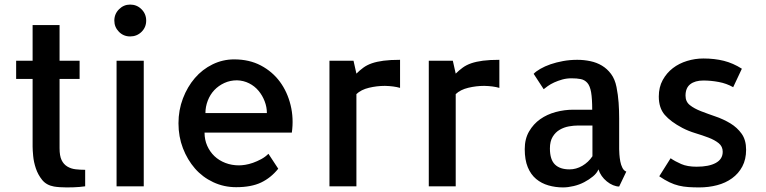

<svg xmlns="http://www.w3.org/2000/svg" viewBox="-20 -817 3361 842"><path d="M241.2 -167Q241.2 -133.8 250 -115.2Q258.8 -96.7 274.9 -86.9Q291 -77.1 311 -74.7Q331.1 -72.3 353.5 -72.3V0Q340.8 2 328.1 2.9Q317.4 3.9 302.2 4.4Q287.1 4.9 272.5 4.9Q257.8 4.9 242.7 3.9Q227.5 2.9 216.8 1Q183.6 -4.9 165 -27.8Q146.5 -50.8 137.2 -78.6Q127.9 -106.4 125.5 -132.8Q123 -159.2 123 -173.8V-470.7H50.8V-550.8H123V-707H241.2V-550.8H329.1V-470.7H241.2Z M610.4 0H491.2V-550.8H610.4ZM621.1 -726.6Q621.1 -697.3 600.6 -677.2Q580.1 -657.2 550.8 -657.2Q521.5 -657.2 501.5 -677.7Q481.4 -698.2 481.4 -726.6Q481.4 -755.9 502 -776.4Q522.5 -796.9 550.8 -796.9Q580.1 -796.9 600.6 -776.4Q621.1 -755.9 621.1 -726.6Z M1006.8 -556.6Q1073.2 -556.6 1124 -529.8Q1174.8 -502.9 1207.5 -458.5Q1240.2 -414.1 1254.4 -356Q1268.6 -297.9 1259.8 -235.4H877Q877 -204.1 888.7 -177.7Q900.4 -151.4 920.4 -132.3Q940.4 -113.3 968.3 -102.5Q996.1 -91.8 1028.3 -91.8Q1039.1 -91.8 1055.2 -94.2Q1071.3 -96.7 1089.4 -103Q1107.4 -109.4 1125.5 -119.1Q1143.6 -128.9 1157.2 -142.6L1200.2 -77.1Q1168 -37.1 1125 -16.6Q1082 3.9 1015.6 3.9Q961.9 3.9 915 -18.1Q868.2 -40 835 -78.1Q801.8 -116.2 782.2 -167Q762.7 -217.8 762.7 -276.4Q762.7 -334 782.2 -385.3Q801.8 -436.5 834.5 -474.6Q867.2 -512.7 912.1 -534.7Q957 -556.6 1006.8 -556.6ZM1150.4 -321.3Q1150.4 -347.7 1140.6 -373Q1130.9 -398.4 1113.8 -418.9Q1096.7 -439.5 1072.3 -451.7Q1047.9 -463.9 1019.5 -464.8Q989.3 -464.8 963.9 -453.1Q938.5 -441.4 919.9 -421.9Q901.4 -402.3 891.1 -375.5Q880.9 -348.6 880.9 -321.3Z M1734.4 -431.6Q1707 -439.5 1668 -440.4Q1632.8 -440.4 1598.1 -432.1Q1563.5 -423.8 1543 -404.3V-195.3V-193.4V0H1424.8V-550.8H1530.3L1543 -494.1Q1557.6 -508.8 1573.7 -520.5Q1589.8 -532.2 1611.3 -539.6Q1632.8 -546.9 1662.1 -550.8Q1691.4 -554.7 1734.4 -554.7Z M2169.9 -431.6Q2142.6 -439.5 2103.5 -440.4Q2068.4 -440.4 2033.7 -432.1Q1999 -423.8 1978.5 -404.3V-195.3V-193.4V0H1860.4V-550.8H1965.8L1978.5 -494.1Q1993.2 -508.8 2009.3 -520.5Q2025.4 -532.2 2046.9 -539.6Q2068.4 -546.9 2097.7 -550.8Q2127 -554.7 2169.9 -554.7Z M2695.3 -170.9V-163.1Q2695.3 -155.3 2696.3 -140.1Q2697.3 -125 2700.2 -109.4Q2703.1 -93.8 2709.5 -81.1Q2715.8 -68.4 2726.6 -64.5L2695.3 1Q2682.6 1 2668.5 -4.9Q2654.3 -10.7 2641.1 -21.5Q2627.9 -32.2 2618.7 -45.4Q2609.4 -58.6 2604.5 -74.2Q2597.7 -57.6 2580.6 -43.5Q2563.5 -29.3 2542 -18.1Q2520.5 -6.8 2495.6 -1Q2470.7 4.9 2449.2 4.9Q2416 4.9 2385.3 -3.9Q2354.5 -12.7 2331.1 -32.2Q2307.6 -51.8 2294.4 -84Q2281.2 -116.2 2281.2 -163.1Q2281.2 -208 2300.3 -240.7Q2319.3 -273.4 2349.1 -294.4Q2378.9 -315.4 2417 -325.7Q2455.1 -335.9 2494.1 -335.9H2577.1Q2577.1 -383.8 2572.3 -412.1Q2567.4 -440.4 2555.7 -453.6Q2543.9 -466.8 2526.9 -470.2Q2509.8 -473.6 2486.3 -473.6Q2464.8 -473.6 2445.8 -468.3Q2426.8 -462.9 2410.6 -455.6Q2394.5 -448.2 2382.3 -439.5Q2370.1 -430.7 2364.3 -425.8L2320.3 -493.2Q2330.1 -503.9 2349.6 -515.1Q2369.1 -526.4 2394.5 -535.2Q2419.9 -543.9 2449.7 -549.3Q2479.5 -554.7 2511.7 -554.7Q2541 -554.7 2568.8 -548.8Q2596.7 -543 2619.6 -529.3Q2642.6 -515.6 2659.7 -492.7Q2676.8 -469.7 2683.6 -435.5Q2690.4 -401.4 2692.9 -366.7Q2695.3 -332 2695.3 -297.9ZM2578.1 -266.6H2515.6Q2496.1 -266.6 2474.6 -262.7Q2453.1 -258.8 2434.6 -248Q2416 -237.3 2403.8 -217.3Q2391.6 -197.3 2391.6 -166Q2391.6 -117.2 2413.6 -95.7Q2435.5 -74.2 2477.5 -74.2Q2506.8 -74.2 2533.7 -89.8Q2560.5 -105.5 2578.1 -131.8Z M2871.1 -43.9 2920.9 -123Q2940.4 -109.4 2967.3 -97.7Q2994.1 -85.9 3035.2 -85.9Q3088.9 -85.9 3119.1 -102.5Q3149.4 -119.1 3149.4 -151.4Q3149.4 -174.8 3131.8 -189Q3114.3 -203.1 3087.4 -213.4Q3060.5 -223.6 3029.8 -232.9Q2999 -242.2 2972.7 -255.9Q2920.9 -283.2 2895 -313.5Q2869.1 -343.8 2869.1 -393.6Q2869.1 -434.6 2886.2 -465.8Q2903.3 -497.1 2930.7 -518.1Q2958 -539.1 2993.2 -549.8Q3028.3 -560.5 3064.5 -560.5Q3113.3 -560.5 3154.3 -550.3Q3195.3 -540 3233.4 -515.6L3195.3 -434.6Q3166 -451.2 3131.8 -457.5Q3097.7 -463.9 3064.5 -463.9Q3028.3 -463.9 3007.3 -447.8Q2986.3 -431.6 2986.3 -397.5Q2986.3 -371.1 3005.4 -356Q3024.4 -340.8 3054.7 -329.1Q3085 -317.4 3119.1 -305.7Q3153.3 -293.9 3183.1 -275.9Q3212.9 -257.8 3232.4 -230.5Q3252 -203.1 3252 -160.2Q3252 -118.2 3235.4 -86.9Q3218.8 -55.7 3190.4 -35.2Q3162.1 -14.6 3125 -4.9Q3087.9 4.9 3045.9 4.9Q3020.5 4.9 2999 3.4Q2977.5 2 2957 -2.9Q2936.5 -7.8 2916 -17.6Q2895.5 -27.3 2871.1 -43.9Z"/></svg>

Font: Allerta
Style: Regular
Weight: 400
Designer: Matt McInerney
Foundry: Matt McInerney
Version: Version 1.0